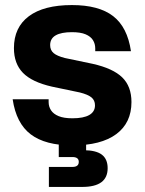

<svg xmlns="http://www.w3.org/2000/svg" viewBox="-20 -564 572 758"><path d="M266 10Q159 10 101.5 -33.5Q44 -77 30 -172H172V-161Q172 -143 181.5 -128.5Q191 -114 211.5 -105.5Q232 -97 266 -97Q310 -97 332.5 -110Q355 -123 355 -148Q355 -168 341 -179.5Q327 -191 295 -199L185 -222Q106 -240 70.5 -276.5Q35 -313 35 -374Q35 -456 94 -500Q153 -544 264 -544Q370 -544 426.5 -500.5Q483 -457 497 -362H356V-373Q356 -391 347 -405.5Q338 -420 318 -428.5Q298 -437 264 -437Q222 -437 200 -424.5Q178 -412 178 -386Q178 -366 191.5 -354.5Q205 -343 236 -335L346 -312Q426 -294 462.5 -258.5Q499 -223 499 -161Q499 -79 439 -34.5Q379 10 266 10ZM173 174V95H266Q291 95 291 75Q291 56 266 56H212V-10H320V47L277 29H309Q359 29 382 46.5Q405 64 405 100Q405 137 380 155.5Q355 174 304 174Z"/></svg>

Font: Mozilla Headline ExtraLight
Style: Regular
Weight: 200
Designer: Studio DRAMA
Foundry: Studio DRAMA
Version: Version 1.000